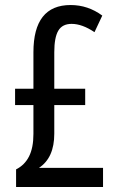

<svg xmlns="http://www.w3.org/2000/svg" viewBox="-20 -744 469 764"><path d="M261 -724Q330 -724 387 -682L356 -616Q307 -649 265 -649Q228 -649 212 -622Q196 -595 196 -536V-391H319V-326H196V-212Q196 -116 135 -76H390V0H44V-70Q78 -87 95.5 -121.5Q113 -156 113 -211V-326H40V-391H113V-536Q113 -724 261 -724Z"/></svg>

Font: Noto Sans Ethiopic ExtraCondensed
Style: Regular
Weight: 400
Width: 2
Designer: Monotype Design Team
Foundry: Monotype Imaging Inc.
Version: Version 2.102; ttfautohint (v1.8.4.7-5d5b)